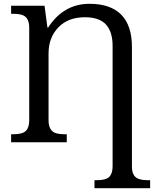

<svg xmlns="http://www.w3.org/2000/svg" viewBox="-20 -744 820 1004"><path d="M228 -600.1H231.9Q270.5 -660.6 325 -692.4Q379.4 -724.1 448.2 -724.1Q557.6 -724.1 613.8 -667.5Q669.9 -610.8 669.9 -498V129.9Q669.9 164.1 688 181.2Q706.1 198.2 752 198.2H765.1V240.2H474.1V198.2H486.8Q534.2 198.2 551.5 180.7Q568.8 163.1 568.8 126V-503.9Q568.8 -578.1 533.9 -616Q499 -653.8 423.8 -653.8Q335.9 -653.8 284.9 -600.6Q233.9 -547.4 233.9 -464.8V-113.8Q233.9 -78.1 251.2 -60.1Q268.6 -42 315.9 -42H329.1V0H38.1V-42H50.8Q97.7 -42 115.2 -59.6Q132.8 -77.1 132.8 -113.8V-600.1Q132.8 -636.7 115.2 -654.3Q97.7 -671.9 50.8 -671.9H38.1V-713.9H212.9Z"/></svg>

Font: Droid Serif
Style: Regular
Weight: 400
Designer: Monotype Design team
Foundry: Monotype Imaging Inc.
Version: Version 1.03